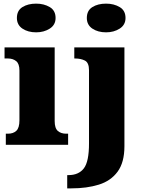

<svg xmlns="http://www.w3.org/2000/svg" viewBox="-20 -797 794 1057"><path d="M179 -619Q134 -619 103.5 -639.5Q73 -660 73 -698Q73 -739 103.5 -758Q134 -777 179 -777Q222 -777 254 -758Q286 -739 286 -698Q286 -660 254 -639.5Q222 -619 179 -619ZM12 0V-61H24Q53 -61 70 -77Q87 -93 87 -135V-409Q87 -446 69 -460.5Q51 -475 24 -475H5V-536H281V-131Q281 -91 298.5 -76Q316 -61 344 -61H355V0ZM564 -619Q519 -619 488.5 -639.5Q458 -660 458 -698Q458 -739 488.5 -758Q519 -777 564 -777Q607 -777 639 -758Q671 -739 671 -698Q671 -660 639 -639.5Q607 -619 564 -619ZM350 240V167H357Q413 167 441.5 130Q470 93 470 -7V-410Q470 -452 447.5 -463.5Q425 -475 393 -475H389V-536H665V8Q665 97 627.5 148Q590 199 524 219.5Q458 240 373 240Z"/></svg>

Font: Noto Serif Sinhala Black
Style: Regular
Weight: 900
Designer: Jelle Bosma - Monotype Design Team
Foundry: Monotype Imaging Inc.
Version: Version 2.007; ttfautohint (v1.8.4.7-5d5b)